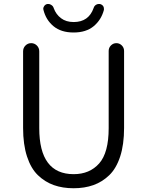

<svg xmlns="http://www.w3.org/2000/svg" viewBox="-20 -954 756 986"><path d="M98.6 -296.9V-690.4Q98.6 -708 110.8 -720.2Q123 -732.4 140.1 -732.4Q157.2 -732.4 169.4 -720.2Q181.6 -708 181.6 -690.4V-295.9Q181.6 -59.6 358.4 -59.6Q440.4 -59.6 489.3 -114.7Q538.1 -169.9 538.1 -295.9V-692.4Q538.1 -709 549.8 -720.7Q561.5 -732.4 577.6 -732.4Q593.8 -732.4 605.5 -720.7Q617.2 -709 617.2 -692.4V-296.9Q617.2 -211.9 597.2 -150.4Q577.1 -88.9 541 -54.2Q504.9 -19.5 459.5 -3.4Q414.1 12.7 357.9 12.7Q301.8 12.7 256.3 -3.4Q210.9 -19.5 174.8 -54.2Q138.7 -88.9 118.7 -150.4Q98.6 -211.9 98.6 -296.9ZM203.1 -903.3Q202.1 -906.2 202.1 -909.2Q202.1 -916 207 -922.9Q212.9 -931.6 223.6 -933.6Q226.6 -933.6 228.5 -933.6Q236.3 -933.6 243.2 -928.7Q252.9 -922.9 255.9 -912.1Q267.6 -879.9 293.5 -860.4Q319.3 -840.8 358.4 -840.8Q435.5 -840.8 460.9 -913.1Q463.9 -923.8 473.6 -929.7Q480.5 -933.6 487.3 -933.6Q490.2 -933.6 492.2 -933.6Q502.9 -931.6 509.8 -922.9Q513.7 -917 513.7 -909.2Q513.7 -906.2 513.7 -903.3Q500 -851.6 460.9 -819.3Q421.9 -787.1 357.9 -787.1Q293.9 -787.1 254.9 -819.3Q215.8 -851.6 203.1 -903.3Z"/></svg>

Font: Gen Jyuu Gothic P Normal
Style: Regular
Weight: 300
Designer: [Source Han Sans]
Ryoko NISHIZUKA  (kana & ideographs); Paul D. Hunt (Latin, Greek & Cyrillic); Wenlong ZHANG  (bopomofo
Version: Version 1.002.20150607